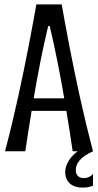

<svg xmlns="http://www.w3.org/2000/svg" viewBox="-20 -691 448 877"><path d="M312 0Q305.2 -46.9 297.9 -92.8Q290.5 -138.7 283.2 -184.6H124.5Q116.7 -138.7 109.6 -92.8Q102.5 -46.9 95.7 0H2.9Q18.6 -59.1 33.7 -121.8Q48.8 -184.6 62.5 -246.8Q76.2 -309.1 88.6 -369.4Q101.1 -429.7 111.6 -484.6Q122.1 -539.6 130.9 -586.9Q139.6 -634.3 146 -670.9H261.7Q268.1 -634.3 276.9 -586.9Q285.6 -539.6 296.1 -484.6Q306.6 -429.7 319.1 -369.4Q331.5 -309.1 345.2 -246.8Q358.9 -184.6 374 -121.8Q389.2 -59.1 404.8 0Q383.3 9.8 368.2 20Q353 30.3 343.8 41.3Q334.5 52.2 330.3 63.5Q326.2 74.7 326.2 85.9Q326.2 104 336.4 113.3Q346.7 122.6 362.3 122.6Q375 122.6 386.5 117.4Q397.9 112.3 404.8 103.5V157.2Q395 161.1 383.3 163.6Q371.6 166 355 166Q340.8 166 326.9 162.1Q313 158.2 302 149.7Q291 141.1 284.4 127.4Q277.8 113.8 277.8 94.2Q277.8 70.3 293 44.9Q308.1 19.5 334.5 0ZM200.2 -572.3Q180.2 -489.3 164.1 -407.2Q147.9 -325.2 133.8 -241.7H273.4Q259.3 -325.2 242.9 -407.2Q226.6 -489.3 207 -572.3Z"/></svg>

Font: Crushed
Style: Regular
Weight: 400
Width: 3
Designer: Astigmatic (AOETI)
Foundry: Astigmatic (AOETI)
Version: Version 001.001